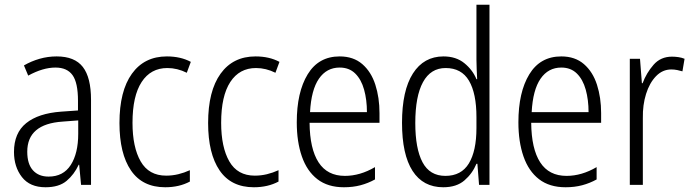

<svg xmlns="http://www.w3.org/2000/svg" viewBox="-20 -780 2919 810"><path d="M219 -542Q295 -542 329.5 -497.5Q364 -453 364 -359V0H322L314 -85H312Q293 -44 261 -17Q229 10 172 10Q106 10 72.5 -33Q39 -76 39 -139Q39 -219 90.5 -260.5Q142 -302 238 -309L309 -314V-355Q309 -431 286 -463Q263 -495 214 -495Q161 -495 99 -461L81 -504Q112 -522 147 -532Q182 -542 219 -542ZM244 -267Q95 -257 95 -140Q95 -88 119 -61.5Q143 -35 185 -35Q247 -35 278.5 -84Q310 -133 310 -216V-272Z M677 10Q581 10 532.5 -61Q484 -132 484 -261Q484 -396 536.5 -469Q589 -542 684 -542Q742 -542 785 -519L768 -473Q728 -493 686 -493Q616 -493 577.5 -434Q539 -375 539 -262Q539 -159 573.5 -99Q608 -39 681 -39Q707 -39 732 -45Q757 -51 781 -62V-14Q736 10 677 10Z M1051 10Q955 10 906.5 -61Q858 -132 858 -261Q858 -396 910.5 -469Q963 -542 1058 -542Q1116 -542 1159 -519L1142 -473Q1102 -493 1060 -493Q990 -493 951.5 -434Q913 -375 913 -262Q913 -159 947.5 -99Q982 -39 1055 -39Q1081 -39 1106 -45Q1131 -51 1155 -62V-14Q1110 10 1051 10Z M1413 -542Q1471 -542 1508.5 -509.5Q1546 -477 1563.5 -422.5Q1581 -368 1581 -303V-262H1286Q1287 -152 1324 -95Q1361 -38 1435 -38Q1499 -38 1562 -75V-23Q1533 -7 1501 1.5Q1469 10 1431 10Q1363 10 1319 -24Q1275 -58 1253.5 -120Q1232 -182 1232 -264Q1232 -391 1278 -466.5Q1324 -542 1413 -542ZM1413 -495Q1358 -495 1325.5 -448Q1293 -401 1288 -307H1528Q1528 -359 1516 -402Q1504 -445 1478.5 -470Q1453 -495 1413 -495Z M1850 10Q1765 10 1720.5 -59Q1676 -128 1676 -262Q1676 -398 1722 -470Q1768 -542 1851 -542Q1904 -542 1939 -513.5Q1974 -485 1990 -446H1993Q1992 -468 1991 -488.5Q1990 -509 1990 -527V-760H2045V0H2001L1994 -89H1990Q1973 -48 1939.5 -19Q1906 10 1850 10ZM1859 -38Q1926 -38 1958 -90.5Q1990 -143 1990 -240V-286Q1990 -386 1958.5 -439.5Q1927 -493 1860 -493Q1797 -493 1764.5 -433.5Q1732 -374 1732 -261Q1732 -153 1762.5 -95.5Q1793 -38 1859 -38Z M2348 -542Q2406 -542 2443.5 -509.5Q2481 -477 2498.5 -422.5Q2516 -368 2516 -303V-262H2221Q2222 -152 2259 -95Q2296 -38 2370 -38Q2434 -38 2497 -75V-23Q2468 -7 2436 1.5Q2404 10 2366 10Q2298 10 2254 -24Q2210 -58 2188.5 -120Q2167 -182 2167 -264Q2167 -391 2213 -466.5Q2259 -542 2348 -542ZM2348 -495Q2293 -495 2260.5 -448Q2228 -401 2223 -307H2463Q2463 -359 2451 -402Q2439 -445 2413.5 -470Q2388 -495 2348 -495Z M2815 -541Q2828 -541 2842 -539Q2856 -537 2868 -532L2859 -479Q2849 -482 2837 -484.5Q2825 -487 2812 -487Q2775 -487 2747.5 -458.5Q2720 -430 2705.5 -383.5Q2691 -337 2692 -282V0H2637V-532H2680L2688 -429H2691Q2707 -472 2737 -506.5Q2767 -541 2815 -541Z"/></svg>

Font: Noto Sans Gurmukhi Condensed Light
Style: Regular
Weight: 300
Width: 3
Designer: Jelle Bosma - Monotype Design Team
Foundry: Monotype Imaging Inc.
Version: Version 2.004; ttfautohint (v1.8.4.7-5d5b)